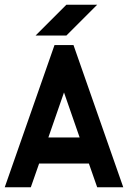

<svg xmlns="http://www.w3.org/2000/svg" viewBox="-20 -790 540 810"><path d="M390 -770H260L130 -640H260ZM355 -100H145L110 0H0L210 -600H290L500 0H390ZM184 -210H316L250 -400Z"/></svg>

Font: Gauge Heavy
Style: Bold
Weight: 900
Designer: Daniel Pimley
Foundry: Daniel Pimley
Version: Version 1.003;PS 001.001;hotconv 1.0.56